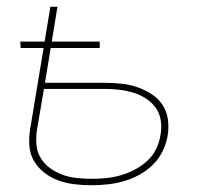

<svg xmlns="http://www.w3.org/2000/svg" viewBox="-20 -540 640 568"><path d="M250 8Q225 8 200 5Q175 2 153 -6Q131 -14 112 -28.5Q93 -43 81 -63Q69 -83 67 -107.5Q65 -132 69 -157L109 -398H41L40 -417H112L129 -520H150L133 -417H275V-398H130L113 -295H289Q314 -295 338.5 -292.5Q363 -290 385 -282.5Q407 -275 427 -262.5Q447 -250 460 -231Q473 -212 476.5 -188Q480 -164 476 -139Q472 -115 461 -92.5Q450 -70 431.5 -52Q413 -34 390.5 -22Q368 -10 344.5 -3.5Q321 3 297 5.5Q273 8 250 8ZM251 -11Q272 -11 293 -13Q314 -15 335.5 -21Q357 -27 377.5 -37.5Q398 -48 415 -63.5Q432 -79 442 -99.5Q452 -120 455 -142Q459 -163 455.5 -184.5Q452 -206 440 -222Q428 -238 411 -249Q394 -260 374 -266Q354 -272 332.5 -274.5Q311 -277 289 -277H110L89 -154Q86 -132 88 -110.5Q90 -89 101 -71.5Q112 -54 129 -42Q146 -30 165 -23Q184 -16 206.5 -13.5Q229 -11 251 -11Z"/></svg>

Font: Iosevka Aile Thin
Style: Italic
Weight: 100
Italic angle: -9°
Designer: Belleve Invis
Foundry: Belleve Invis
Version: Version 31.1.0; ttfautohint (v1.8.4)